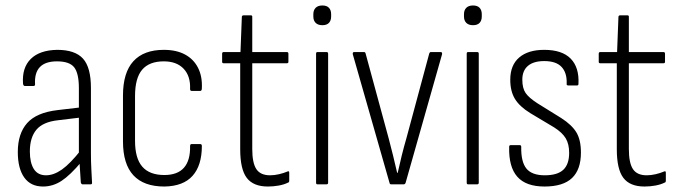

<svg xmlns="http://www.w3.org/2000/svg" viewBox="-20 -673 2483 701"><path d="M281 0Q277 0 275 -7Q274 -28 272 -54Q270 -80 270 -100L268 -110V-351Q268 -405 251 -427Q234 -449 188 -449Q103 -449 108 -365Q108 -359 102 -359H71Q65 -359 64 -368Q60 -426 92.5 -458Q125 -490 189 -491Q254 -491 283 -459Q312 -427 312 -352V-115Q312 -82 313.5 -55Q315 -28 316 -7Q317 0 311 0ZM137 8Q92 8 68.5 -25Q45 -58 45 -118Q45 -185 79 -223.5Q113 -262 190 -271L275 -281V-244L192 -234Q137 -228 113 -199.5Q89 -171 89 -120Q89 -79 103.5 -56Q118 -33 148 -33Q176 -33 206 -54Q236 -75 277 -127L278 -83Q236 -33 204.5 -12.5Q173 8 137 8Z M580 8Q505 8 467 -33Q429 -74 429 -157V-324Q429 -408 467 -449.5Q505 -491 578 -491Q624 -491 655.5 -474Q687 -457 703 -425.5Q719 -394 717 -351Q717 -341 711 -341H680Q674 -341 674 -348Q676 -395 650.5 -422Q625 -449 578 -449Q525 -449 499 -418.5Q473 -388 473 -322V-159Q473 -95 499.5 -64.5Q526 -34 580 -34Q628 -34 651.5 -60.5Q675 -87 674 -139Q674 -147 679 -147H711Q717 -147 717 -140Q717 -69 683 -31Q649 7 580 8Z M958 8Q905 8 881 -23.5Q857 -55 857 -128V-442H797Q791 -442 791 -447V-477Q791 -483 797 -483H858L863 -612Q864 -617 869 -617H896Q901 -617 901 -612V-483H1027Q1033 -483 1033 -477V-447Q1033 -442 1027 -442H901V-129Q901 -78 916 -55.5Q931 -33 966 -33Q982 -33 999 -37Q1016 -41 1030 -47Q1036 -50 1036 -42V-13Q1036 -7 1031 -6Q1017 1 997.5 4.5Q978 8 958 8Z M1139 0Q1134 0 1134 -6V-477Q1134 -483 1139 -483H1172Q1178 -483 1178 -477V-6Q1178 0 1172 0ZM1157 -581Q1141 -581 1132.5 -589.5Q1124 -598 1124 -613V-621Q1124 -636 1132.5 -644.5Q1141 -653 1157 -653Q1173 -653 1181 -644.5Q1189 -636 1189 -621V-613Q1189 -598 1181 -589.5Q1173 -581 1157 -581Z M1408 0Q1403 0 1402 -6L1268 -475Q1267 -483 1273 -483H1309Q1314 -483 1315 -477L1399 -168Q1407 -137 1415 -105.5Q1423 -74 1430 -42H1432Q1439 -74 1447 -106Q1455 -138 1464 -169L1547 -477Q1549 -483 1553 -483H1589Q1595 -483 1594 -475L1461 -6Q1459 0 1454 0Z M1689 0Q1684 0 1684 -6V-477Q1684 -483 1689 -483H1722Q1728 -483 1728 -477V-6Q1728 0 1722 0ZM1707 -581Q1691 -581 1682.5 -589.5Q1674 -598 1674 -613V-621Q1674 -636 1682.5 -644.5Q1691 -653 1707 -653Q1723 -653 1731 -644.5Q1739 -636 1739 -621V-613Q1739 -598 1731 -589.5Q1723 -581 1707 -581Z M1968 8Q1900 8 1868.5 -28Q1837 -64 1839 -137Q1839 -143 1844 -143H1878Q1883 -143 1883 -137Q1882 -82 1902 -57.5Q1922 -33 1969 -33Q2015 -33 2036.5 -53Q2058 -73 2058 -115Q2058 -147 2045.5 -168Q2033 -189 2003 -208L1916 -260Q1877 -284 1860 -312Q1843 -340 1843 -382Q1843 -435 1875.5 -463Q1908 -491 1967 -491Q2032 -491 2063.5 -459Q2095 -427 2092 -367Q2092 -361 2087 -361H2054Q2052 -361 2050 -362.5Q2048 -364 2049 -369Q2050 -408 2030 -429Q2010 -450 1967 -450Q1928 -450 1907.5 -432.5Q1887 -415 1887 -382Q1887 -351 1899 -333.5Q1911 -316 1942 -296L2029 -242Q2068 -217 2084.5 -189.5Q2101 -162 2101 -116Q2101 -54 2068.5 -23Q2036 8 1968 8Z M2333 8Q2280 8 2256 -23.5Q2232 -55 2232 -128V-442H2172Q2166 -442 2166 -447V-477Q2166 -483 2172 -483H2233L2238 -612Q2239 -617 2244 -617H2271Q2276 -617 2276 -612V-483H2402Q2408 -483 2408 -477V-447Q2408 -442 2402 -442H2276V-129Q2276 -78 2291 -55.5Q2306 -33 2341 -33Q2357 -33 2374 -37Q2391 -41 2405 -47Q2411 -50 2411 -42V-13Q2411 -7 2406 -6Q2392 1 2372.5 4.5Q2353 8 2333 8Z"/></svg>

Font: Sofia Sans Condensed Light
Style: Regular
Weight: 300
Designer: Botio Nikoltchev, Ani Petrova
Foundry: lettersoup
Version: Version 4.101